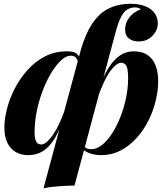

<svg xmlns="http://www.w3.org/2000/svg" viewBox="-20 -802 880 1010"><path d="M618 -472Q601 -472 581 -452.5Q561 -433 542 -399Q523 -365 506 -321Q489 -277 477 -228L497 -328Q523 -401 551.5 -445.5Q580 -490 612 -511Q644 -532 682 -532Q747 -532 779.5 -491Q812 -450 812 -373Q812 -327 799.5 -274Q787 -221 762 -170Q737 -119 700 -77.5Q663 -36 616 -11Q569 14 511 14Q478 14 451 4Q424 -6 410 -22L417 -36Q426 -26 436 -21.5Q446 -17 459 -17Q489 -17 517.5 -40Q546 -63 570.5 -101.5Q595 -140 614 -188.5Q633 -237 643.5 -289.5Q654 -342 654 -390Q654 -441 644 -456.5Q634 -472 618 -472ZM198 -42Q212 -42 232 -60.5Q252 -79 274.5 -118.5Q297 -158 319.5 -219.5Q342 -281 361 -366L345 -258Q315 -167 285.5 -106.5Q256 -46 218.5 -16Q181 14 127 14Q93 14 65 -1Q37 -16 20 -48Q3 -80 3 -131Q3 -175 16.5 -228.5Q30 -282 57 -335Q84 -388 124 -433Q164 -478 216 -505Q268 -532 333 -532Q370 -532 384.5 -518.5Q399 -505 403 -482L395 -462Q389 -486 380.5 -497.5Q372 -509 351 -509Q329 -509 303.5 -486.5Q278 -464 253 -424Q228 -384 207.5 -332.5Q187 -281 174.5 -222.5Q162 -164 162 -105Q162 -74 170 -58Q178 -42 198 -42ZM691 -763Q676 -763 663.5 -758.5Q651 -754 640 -745Q629 -735 619.5 -718Q610 -701 601.5 -676.5Q593 -652 585 -621L372 174Q324 175 285.5 178Q247 181 209 188L396 -506Q418 -593 448 -649Q478 -705 519 -737Q550 -760 586.5 -771Q623 -782 665 -782Q734 -782 772 -754Q810 -726 810 -678Q810 -656 797.5 -634Q785 -612 762.5 -598Q740 -584 710 -584Q677 -584 657.5 -600Q638 -616 638 -646Q638 -681 660 -710Q682 -739 721 -753Q715 -758 707.5 -760.5Q700 -763 691 -763Z"/></svg>

Font: Playfair Display ExtraBold
Style: Italic
Weight: 800
Italic angle: -14°
Designer: Claus Eggers Sørensen
Foundry: Claus Eggers Sørensen
Version: Version 1.203